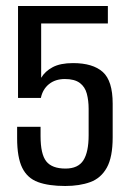

<svg xmlns="http://www.w3.org/2000/svg" viewBox="-20 -611 432 639"><path d="M197 8Q142 8 106.5 -5Q71 -18 54 -52.5Q37 -87 37 -151V-189H115V-158Q115 -98 134 -74Q153 -50 198 -50Q240 -50 257.5 -77.5Q275 -105 275 -161V-249Q275 -276 269 -299Q263 -322 245.5 -335Q228 -348 196 -348Q164 -348 143 -331Q122 -314 116 -285H40V-591H339V-533H117V-352Q130 -374 155.5 -387.5Q181 -401 223 -401Q289 -401 322 -371.5Q355 -342 355 -266V-154Q355 -88 335.5 -53Q316 -18 280.5 -5Q245 8 197 8Z"/></svg>

Font: Alumni Sans Thin Medium
Style: Regular
Weight: 500
Version: Version 1.018